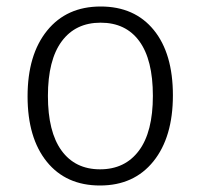

<svg xmlns="http://www.w3.org/2000/svg" viewBox="-20 -554 611 585"><path d="M404.5 -428.5Q363.3 -484.9 286.6 -484.9Q210 -484.9 168 -428Q126 -371.1 126 -261.7Q126 -152.3 167.5 -95.2Q209 -38.1 284.9 -38.1Q360.8 -38.1 403.3 -95Q445.8 -151.9 445.8 -262Q445.8 -372.1 404.5 -428.5ZM123.5 -460.7Q183.1 -534.2 286.6 -534.2Q390.1 -534.2 448.5 -462.6Q506.8 -391.1 506.8 -263.7Q506.8 -136.2 447.5 -62.5Q388.2 11.2 284.7 11.2Q181.2 11.2 122.6 -61.3Q64 -133.8 64 -260.5Q64 -387.2 123.5 -460.7Z"/></svg>

Font: FiraSans-Light
Style: Regular
Weight: 300
Designer: Carrois Corporate & Edenspiekermann AG
Foundry: Carrois Corporate GbR & Edenspiekermann AG
Version: Version 3.106;PS 003.106;hotconv 1.0.70;makeotf.lib2.5.58329